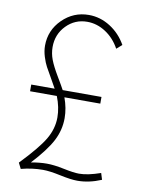

<svg xmlns="http://www.w3.org/2000/svg" viewBox="-83 -774 642 848"><g transform="rotate(10 238.0 -350.0)"><path d="M421 -37 430 -8Q375 15 323 15Q294 15 245 4.5Q196 -6 166 -6Q117 -6 68 7L55 -19Q132 -99 160 -146.5Q188 -194 188 -245Q188 -290 169 -338H49V-368H154Q146 -383 129.5 -411.5Q113 -440 104 -456.5Q95 -473 87 -498.5Q79 -524 79 -548Q79 -617 128.5 -666Q178 -715 247 -715Q298 -715 343 -686.5Q388 -658 415 -610L391 -589Q367 -633 328 -658.5Q289 -684 245 -684Q190 -684 151.5 -644.5Q113 -605 113 -548Q113 -519 123.5 -491.5Q134 -464 157.5 -424.5Q181 -385 190 -368H364V-338H203Q220 -292 220 -247Q220 -194 195 -145.5Q170 -97 107 -29Q146 -36 178 -36Q210 -36 255.5 -26.5Q301 -17 325 -17Q364 -17 421 -37Z"/></g></svg>

Font: Raleway-v4020 ExtraLight
Style: Regular
Weight: 275
Designer: Matt McInerney, Pablo Impallari, Rodrigo Fuenzalida
Foundry: Matt McInerney, Pablo Impallari, Rodrigo Fuenzalida
Version: Version 4.020;PS 004.020;hotconv 1.0.88;makeotf.lib2.5.64775